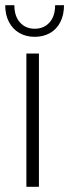

<svg xmlns="http://www.w3.org/2000/svg" viewBox="-20 -715 265 735"><path d="M81 0V-510H129V0ZM113 -574Q80 -574 54.5 -588.5Q29 -603 14.5 -630.5Q0 -658 0 -695H35Q35 -653 56.5 -629Q78 -605 113 -605Q148 -605 169.5 -629Q191 -653 191 -695H225Q225 -658 211 -630.5Q197 -603 171.5 -588.5Q146 -574 113 -574Z"/></svg>

Font: MuseoModerno Thin ExtraLight
Style: Regular
Weight: 250
Version: Version 1.002